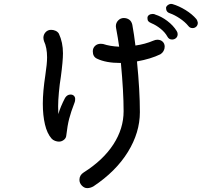

<svg xmlns="http://www.w3.org/2000/svg" viewBox="-20 -896 1041 991"><path d="M952 -762Q935 -783 908 -801Q881 -819 858 -827Q837 -833 837 -855Q837 -862 844.5 -868.5Q852 -875 862 -876Q868 -876 870 -875Q904 -865 938 -844Q972 -823 994 -797Q999 -790 1001 -779Q1001 -766 993 -758.5Q985 -751 974 -751Q960 -751 952 -762ZM844 -707Q832 -729 809 -747.5Q786 -766 762 -776Q750 -781 745.5 -786.5Q741 -792 741 -803Q741 -813 749 -818.5Q757 -824 768 -824Q777 -824 781 -821Q813 -811 843.5 -788Q874 -765 892 -736Q897 -728 897 -720Q897 -707 888.5 -699.5Q880 -692 868 -692Q852 -692 844 -707ZM830 -655Q830 -643 824 -632.5Q818 -622 808 -616Q759 -592 687 -579Q702 -429 702 -317Q702 -212 640 -111.5Q578 -11 462 66Q446 75 430 75Q415 75 402.5 62Q390 49 390 32Q390 8 412 -6Q512 -69 565 -150.5Q618 -232 618 -322Q618 -422 604 -571H601Q527 -571 481 -593Q459 -603 459 -631Q459 -648 470.5 -659Q482 -670 500 -670Q508 -670 512 -669Q548 -657 595 -655Q589 -699 579 -752Q578 -755 578 -761Q578 -778 590 -790.5Q602 -803 619 -803Q635 -803 647 -794.5Q659 -786 663 -768Q672 -719 679 -661Q729 -668 771 -686Q783 -691 792 -691Q809 -691 819.5 -681Q830 -671 830 -655ZM368 -385Q368 -373 365 -367Q346 -318 337 -283Q328 -248 322 -196Q321 -183 309.5 -174Q298 -165 284 -165Q275 -165 264 -169Q253 -173 246 -181Q223 -207 212 -254Q201 -301 201 -361Q201 -423 214 -508Q223 -567 223 -600Q223 -650 207 -684Q204 -693 204 -703Q205 -719 216 -730.5Q227 -742 244 -742Q256 -742 267 -737Q278 -732 284 -722Q305 -677 305 -621Q305 -581 294 -499Q288 -463 284 -419.5Q280 -376 280 -347Q280 -321 281 -307Q292 -345 316 -391Q327 -408 344 -408Q355 -408 361.5 -401.5Q368 -395 368 -385Z"/></svg>

Font: Tsukimi Rounded Medium
Style: Regular
Weight: 500
Designer: Takashi Funayama
Foundry: Takashi Funayama
Version: Version 1.032; ttfautohint (v1.8.3)